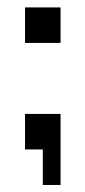

<svg xmlns="http://www.w3.org/2000/svg" viewBox="-20 -411 235 528"><path d="M48.8 -293V-390.6H146.5V-293ZM48.8 0V-97.7H146.5V97.7H97.7V0Z"/></svg>

Font: BabelStone Moon Runes
Style: Regular
Weight: 400
Designer: Andrew West
Foundry: BabelStone
Version: Version 7.001 March 14, 2022